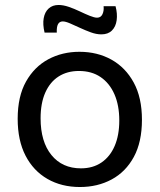

<svg xmlns="http://www.w3.org/2000/svg" viewBox="-20 -738 641 771"><path d="M301 13Q227 13 170.5 -19.5Q114 -52 82.5 -113Q51 -174 51 -261Q51 -351 84.5 -410.5Q118 -470 174 -500Q230 -530 299 -530Q371 -530 427.5 -498.5Q484 -467 517 -406.5Q550 -346 550 -257Q550 -168 517.5 -108Q485 -48 428.5 -17.5Q372 13 301 13ZM305 -62Q353 -62 387.5 -85.5Q422 -109 440.5 -152Q459 -195 459 -254Q459 -315 439.5 -359.5Q420 -404 384 -428.5Q348 -453 297 -453Q250 -453 215.5 -431Q181 -409 162 -366.5Q143 -324 143 -263Q143 -169 186.5 -115.5Q230 -62 305 -62ZM387 -600Q367 -600 345 -608Q323 -616 301.5 -626Q280 -636 261.5 -644Q243 -652 232 -652Q219 -652 213 -641Q207 -630 208 -607H159Q151 -640 155.5 -665Q160 -690 175.5 -704Q191 -718 215 -718Q234 -718 256 -710.5Q278 -703 300 -692.5Q322 -682 340.5 -674.5Q359 -667 370 -667Q385 -667 391.5 -681Q398 -695 396 -713H444Q452 -683 448.5 -657Q445 -631 429.5 -615.5Q414 -600 387 -600Z"/></svg>

Font: Bricolage Grotesque 96pt ExtraBold
Style: Regular
Weight: 400
Version: Version 1.001;gftools[0.9.33.dev8+g029e19f]